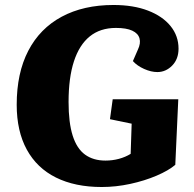

<svg xmlns="http://www.w3.org/2000/svg" viewBox="-20 -736 777 770"><path d="M695 -338 683 -75Q656 -52 608 -31.5Q560 -11 502.5 1.5Q445 14 388 14Q281 14 204.5 -24Q128 -62 87.5 -136Q47 -210 47 -316Q47 -443 93.5 -532.5Q140 -622 227.5 -669Q315 -716 435 -716Q515 -716 573.5 -693.5Q632 -671 664 -631.5Q696 -592 696 -541Q696 -499 670.5 -473Q645 -447 611 -447Q586 -447 558 -459.5Q530 -472 513 -491L533 -537Q545 -562 539.5 -582Q534 -602 510.5 -613Q487 -624 445 -624Q382 -624 340 -590Q298 -556 276.5 -490Q255 -424 255 -327Q255 -244 271.5 -192Q288 -140 321 -116Q354 -92 403 -92Q431 -92 457 -99Q483 -106 504 -119L508 -240L421 -258L432 -338Z"/></svg>

Font: Literata ExtraBold
Style: Italic
Weight: 800
Italic angle: -2°
Designer: Latin by Veronika Burian and Jose Scaglione. Greek by Irene Vlachou. Cyrillic by Vera Evstafieva
Foundry: TypeTogether
Version: Version 3.002